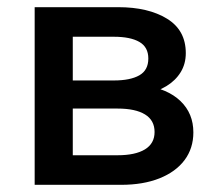

<svg xmlns="http://www.w3.org/2000/svg" viewBox="-20 -515 607 535"><path d="M76.6 0V-495H309.4Q393.1 -495 445.4 -462.9Q497.7 -430.8 497.7 -367Q497.7 -337 483.4 -313.8Q469.2 -290.6 443.8 -275.1Q418.4 -259.6 384.9 -252.6L381.7 -277Q447.2 -267.8 483 -233.3Q518.8 -198.9 518.8 -146.1Q518.8 -101.7 494.2 -68.8Q469.5 -36 424.2 -18Q378.9 0 317.4 0ZM182.8 -82.4H307.6Q356.9 -82.4 383.8 -98.7Q410.7 -115.1 410.7 -147.2Q410.7 -179.8 384.1 -196.1Q357.5 -212.5 307.6 -212.5H168.7V-290.8H297.3Q343.1 -290.8 368.2 -305.1Q393.3 -319.4 393.3 -351.9Q393.3 -383.8 368.3 -398.2Q343.3 -412.6 297.3 -412.6H182.8Z"/></svg>

Font: Geologica-Sharp
Style: Regular
Weight: 100
Designer: Sindre Bremnes, Frode Helland
Foundry: Monokrom Skriftforlag AS
Version: Version 1.010;gftools[0.9.28]